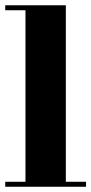

<svg xmlns="http://www.w3.org/2000/svg" viewBox="-20 -712 348 732"><path d="M0 0V-19H77.1V-672.9H0V-691.9H231V-19H308.1V0Z"/></svg>

Font: Hjet
Style: Regular
Weight: 400
Designer: T. Christopher White
Version: Version 1.2